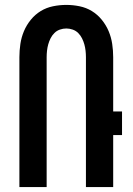

<svg xmlns="http://www.w3.org/2000/svg" viewBox="-20 -762 540 782"><path d="M59 0V-529Q59 -556 63 -583Q67 -610 77.5 -635Q88 -660 105.5 -681.5Q123 -703 146 -717Q169 -731 196 -736.5Q223 -742 250 -742Q277 -742 304 -736.5Q331 -731 354 -717Q377 -703 394.5 -681.5Q412 -660 422.5 -635Q433 -610 437 -583Q441 -556 441 -529V-308H477V-212H441V0H330V-529Q330 -542 328.5 -555.5Q327 -569 323.5 -581.5Q320 -594 314 -606Q308 -618 298.5 -627.5Q289 -637 276 -641.5Q263 -646 250 -646Q237 -646 224 -641.5Q211 -637 201.5 -627.5Q192 -618 186 -606Q180 -594 176.5 -581.5Q173 -569 171.5 -555.5Q170 -542 170 -529V0Z"/></svg>

Font: Moesevka
Style: Bold
Weight: 700
Monospace: yes
Designer: Belleve Invis
Foundry: Belleve Invis
Version: Version 32.5.0; ttfautohint (v1.8.4)